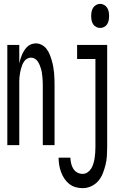

<svg xmlns="http://www.w3.org/2000/svg" viewBox="-20 -753 640 996"><path d="M18 0V-520H80V-423Q82 -435 86 -447Q90 -459 94.5 -470Q99 -481 106 -491.5Q113 -502 121.5 -510.5Q130 -519 142 -523.5Q154 -528 166 -528Q182 -528 197 -520Q212 -512 222 -498.5Q232 -485 238 -470Q244 -455 248.5 -439.5Q253 -424 256 -408Q259 -392 260.5 -375.5Q262 -359 262.5 -342.5Q263 -326 263 -310V0H202V-310Q202 -321 201.5 -331.5Q201 -342 200 -352.5Q199 -363 197.5 -374Q196 -385 193 -395Q190 -405 186 -415Q182 -425 176 -434Q170 -443 160.5 -448.5Q151 -454 141 -454Q130 -454 120.5 -448.5Q111 -443 105 -434Q99 -425 95 -415Q91 -405 88.5 -395Q86 -385 84 -374Q82 -363 81 -352.5Q80 -342 80 -331.5Q80 -321 80 -310V0ZM500 -608Q489 -608 479 -613Q469 -618 463 -627.5Q457 -637 455 -648Q453 -659 453 -670Q453 -681 455 -692Q457 -703 463 -712.5Q469 -722 479 -727.5Q489 -733 500 -733Q510 -733 520 -727.5Q530 -722 536 -712.5Q542 -703 544 -692Q546 -681 546 -670Q546 -659 544 -648Q542 -637 536 -627.5Q530 -618 520 -613Q510 -608 500 -608ZM409 223Q390 223 372 218Q354 213 339 201Q324 189 313.5 173Q303 157 296.5 139Q290 121 287 102.5Q284 84 284 65H345Q346 80 349 94.5Q352 109 360 122Q368 135 381 142Q394 149 409 149Q423 149 435 140.5Q447 132 454 120Q461 108 465 94Q469 80 471 66.5Q473 53 474 38.5Q475 24 475 10V-447H380V-520H536V10Q536 33 534.5 56.5Q533 80 527.5 102Q522 124 513.5 146Q505 168 490 185.5Q475 203 453.5 213Q432 223 409 223Z"/></svg>

Font: Iosevka Extended
Style: Regular
Weight: 400
Width: 7
Monospace: yes
Designer: Belleve Invis
Foundry: Belleve Invis
Version: Version 32.5.0; ttfautohint (v1.8.4)